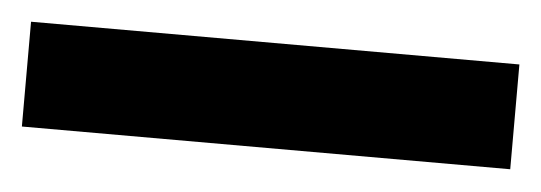

<svg xmlns="http://www.w3.org/2000/svg" viewBox="-27 30 530 188"><g transform="rotate(5 238.0 123.5)"><path d="M478 175H-2V72H478Z"/></g></svg>

Font: Noto Sans Ethiopic Condensed ExtraBold
Style: Regular
Weight: 800
Width: 3
Designer: Monotype Design Team
Foundry: Monotype Imaging Inc.
Version: Version 2.102; ttfautohint (v1.8.4.7-5d5b)